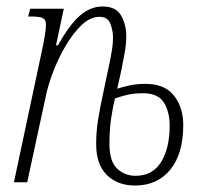

<svg xmlns="http://www.w3.org/2000/svg" viewBox="-20 -563 627 593"><path d="M397 10Q343 10 310 -22.5Q277 -55 277 -118Q277 -156 283 -194Q289 -232 302 -291Q314 -346 319.5 -374Q325 -402 327 -417Q329 -432 329 -448Q329 -468 321 -489.5Q313 -511 287 -511Q259 -511 232.5 -486Q206 -461 183 -422Q160 -383 143.5 -339.5Q127 -296 120 -259L64 0H23L113 -423Q116 -438 119 -456.5Q122 -475 122 -487Q122 -502 112.5 -507Q103 -512 76 -512H67L73 -536H177L153 -423H159Q194 -486 226.5 -514.5Q259 -543 297 -543Q338 -543 354 -515Q370 -487 370 -451Q370 -426 365 -400Q360 -374 355 -347Q352 -332 348.5 -318Q345 -304 342 -289Q357 -294 379 -299Q401 -304 429 -304Q489 -304 517.5 -267.5Q546 -231 546 -177Q546 -88 506 -39Q466 10 397 10ZM399 -20Q451 -20 477.5 -62.5Q504 -105 504 -175Q504 -218 486 -246.5Q468 -275 422 -275Q392 -275 370.5 -269.5Q349 -264 335 -259Q329 -235 323.5 -199Q318 -163 318 -119Q318 -65 341.5 -42.5Q365 -20 399 -20Z"/></svg>

Font: Noto Serif ExtraCondensed ExtraLight
Style: Italic
Weight: 200
Width: 2
Italic angle: -12°
Designer: Monotype Design Team
Foundry: Monotype Imaging Inc.
Version: Version 2.014; ttfautohint (v1.8.4.7-5d5b)